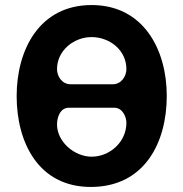

<svg xmlns="http://www.w3.org/2000/svg" viewBox="-20 -734 727 761"><path d="M46 -353C46 -170 132 7 340 7C550 7 641 -165 641 -354C641 -537 549 -714 343 -714C137 -714 46 -538 46 -353ZM206 -241C206 -268 218 -307 253 -307H433C465 -307 481 -272 481 -247C481 -172 416 -113 343 -113C276 -113 206 -171 206 -241ZM206 -460C206 -534 273 -587 343 -587C414 -587 481 -536 481 -460C481 -431 460 -400 427 -400H260C226 -400 206 -431 206 -460Z"/></svg>

Font: Asimov Print
Style: Regular
Weight: 500
Designer: Google
Version: Version 2.000980: 2014